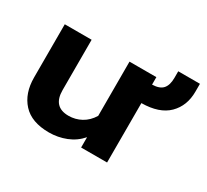

<svg xmlns="http://www.w3.org/2000/svg" viewBox="-119 -739 1007 935"><g transform="rotate(30 384.5 -271.5)"><path d="M47 -181V-480H198V-197Q198 -103 285 -103Q323 -103 356 -121Q389 -139 411 -175V-480H562V-438Q604 -439 622 -459.5Q640 -480 640 -521V-558H762V-514Q762 -434 712 -384.5Q662 -335 562 -334V0H416V-58Q384 -21 338.5 -3Q293 15 243 15Q145 15 96 -38.5Q47 -92 47 -181Z"/></g></svg>

Font: Prompt SemiBold
Style: Regular
Weight: 600
Designer: Katatrad Team
Foundry: CadsonDemak
Version: Version 1.001